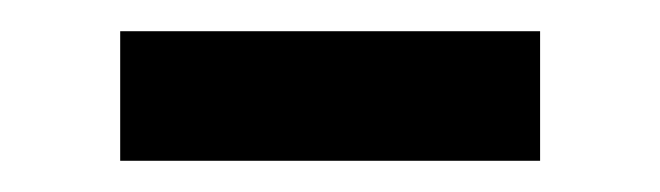

<svg xmlns="http://www.w3.org/2000/svg" viewBox="-20 -336 423 123"><path d="M326 -233H57V-316H326Z"/></svg>

Font: false
Style: Regular
Weight: 500
Designer: Julieta Ulanovsky
Foundry: Julieta Ulanovsky
Version: Version 7.222;hotconv 1.0.109;makeotfexe 2.5.65596